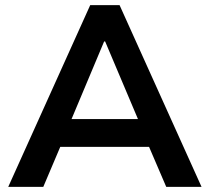

<svg xmlns="http://www.w3.org/2000/svg" viewBox="-20 -725 813 745"><path d="M12 0 330 -705H444L762 0H625L540 -198L597 -155H175L232 -198L148 0ZM384 -564 245 -233 219 -263H553L528 -233L388 -564Z"/></svg>

Font: Nunito Sans 9pt
Style: Bold
Weight: 700
Version: Version 3.101;gftools[0.9.27]